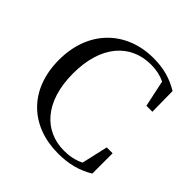

<svg xmlns="http://www.w3.org/2000/svg" viewBox="-197 -910 1089 1089"><g transform="rotate(45 347.0 -366.0)"><path d="M426 17C509 17 578 0 644 -40V-203H597L561 -45C523 -26 483 -18 439 -18C281 -18 165 -138 165 -365C165 -591 281 -713 442 -713C484 -713 519 -706 555 -689L589 -529H637L635 -693C571 -731 510 -749 426 -749C215 -749 54 -604 54 -363C54 -122 209 17 426 17Z"/></g></svg>

Font: Source Han Serif SC Medium
Style: Regular
Weight: 500
Designer: Ryoko NISHIZUKA 西塚涼子 (kana & ideographs); Frank Grießhammer (Latin, Greek & Cyrillic); Wenlong ZHANG 张文龙 (bopomofo); San
Foundry: Adobe
Version: Version 2.003;hotconv 1.1.1;makeotfexe 2.6.0